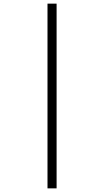

<svg xmlns="http://www.w3.org/2000/svg" viewBox="-20 -819 572 1055"><path d="M241 -799H291V216H241Z"/></svg>

Font: Noto Sans Sinhala UI Condensed Light
Style: Regular
Weight: 300
Width: 3
Designer: Jelle Bosma - Monotype Design Team
Foundry: Monotype Imaging Inc.
Version: Version 2.006; ttfautohint (v1.8.4.7-5d5b)